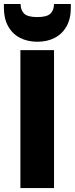

<svg xmlns="http://www.w3.org/2000/svg" viewBox="-42 -957 381 977"><path d="M61.8 0V-701.9H232.9V0ZM318.4 -917.5Q318.4 -861.7 296.7 -823Q275 -784.4 236.7 -764.5Q198.5 -744.6 147.8 -744.6Q98.2 -744.6 59.7 -764.5Q21.2 -784.4 -0.5 -823.3Q-22.2 -862.1 -22.2 -917.9V-936.8H62.8Q62.8 -905.5 80.8 -887.8Q98.8 -870.1 147.8 -870.1Q196.8 -870.1 214.8 -887.8Q232.8 -905.5 232.8 -936.8H318.4Z"/></svg>

Font: Poppins Variable
Style: Regular
Weight: 100
Designer: Jonny Pinhorn
Foundry: Indian Type Foundry
Version: Version 6.000